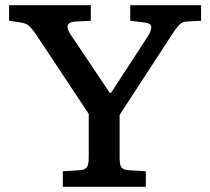

<svg xmlns="http://www.w3.org/2000/svg" viewBox="-20 -720 810 740"><path d="M222 0V-60L289 -64Q305 -65 313.5 -74Q322 -83 322 -115V-281L121 -584Q107 -605 94.5 -618Q82 -631 56 -634L15 -640V-700H330V-640L271 -637Q248 -636 242 -623.5Q236 -611 252 -587L403 -362H408L551 -582Q563 -601 563 -616Q563 -631 532 -634L482 -640V-700H755V-640L701 -637Q682 -637 669 -622.5Q656 -608 639 -581L441 -277V-111Q441 -85 448 -75Q455 -65 476 -64L542 -60V0Z"/></svg>

Font: Literata 7pt Medium
Style: Regular
Weight: 500
Designer: Latin by Veronika Burian and Jose Scaglione. Greek by Irene Vlachou. Cyrillic by Vera Evstafieva.
Foundry: TypeTogether
Version: Version 3.002